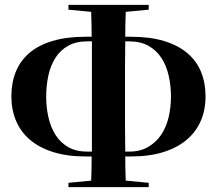

<svg xmlns="http://www.w3.org/2000/svg" viewBox="-20 -772 897 794"><path d="M830 -374Q830 -318 810.5 -272.5Q791 -227 752 -194Q713 -161 655.5 -143Q598 -125 522 -125H498Q498 -98 498.5 -74.5Q499 -51 500 -25L595 -16V2H263V-16L357 -25Q358 -51 358.5 -74.5Q359 -98 359 -125H333Q258 -125 200.5 -143Q143 -161 104.5 -193.5Q66 -226 46.5 -272Q27 -318 27 -374Q27 -430 45.5 -475.5Q64 -521 101.5 -553Q139 -585 197 -602.5Q255 -620 333 -620H359Q359 -648 358.5 -671.5Q358 -695 357 -723L263 -732V-752H595V-732L500 -723Q499 -695 498.5 -671.5Q498 -648 498 -620H522Q600 -620 658 -602.5Q716 -585 754.5 -552.5Q793 -520 811.5 -474.5Q830 -429 830 -374ZM687 -372Q687 -418 677.5 -459.5Q668 -501 647.5 -532.5Q627 -564 594 -582.5Q561 -601 514 -601H498Q497 -548 497 -500.5Q497 -453 497 -406V-341Q497 -293 497 -245.5Q497 -198 498 -145H514Q560 -145 593 -164.5Q626 -184 647 -215.5Q668 -247 677.5 -288Q687 -329 687 -372ZM171 -372Q171 -327 180.5 -286Q190 -245 210 -213.5Q230 -182 262.5 -163.5Q295 -145 341 -145H360V-340V-406V-601H341Q294 -601 261.5 -582.5Q229 -564 209 -532.5Q189 -501 180 -459.5Q171 -418 171 -372Z"/></svg>

Font: XinYuGongZhangJiaSongA
Style: Regular
Weight: 900
Designer: XinYuGong
Foundry: Adobe Systems Incorporated
Version: Version 1.00